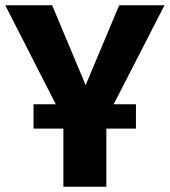

<svg xmlns="http://www.w3.org/2000/svg" viewBox="-27 -713 648 733"><path d="M428 -693 300 -388 172 -693H-7L186 -315H101V-222H215V0H379V-222H492V-315H407L601 -693Z"/></svg>

Font: Fira Sans
Style: Bold
Weight: 700
Designer: Carrois Corporate & Edenspiekermann AG
Foundry: Carrois Corporate GbR & Edenspiekermann AG
Version: Version 4.203